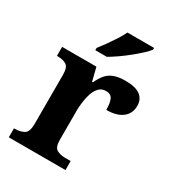

<svg xmlns="http://www.w3.org/2000/svg" viewBox="-184 -873 891 980"><g transform="rotate(30 261.5 -383.0)"><path d="M20 0V-53H23Q57 -53 78.5 -65.5Q100 -78 100 -125V-415Q100 -459 80.5 -471Q61 -483 28 -483H25V-536H227L246.5 -458H251.6Q265 -488 282 -508Q299 -528 325.5 -538Q352 -548 393 -548Q451.6 -548 479.8 -526.9Q508 -505.8 508 -467Q508 -421 474.5 -395.5Q441 -370 381 -370Q381 -411 371 -432Q361 -453 332 -453Q306 -453 290 -435Q274 -417 266 -390.5Q258 -364 255 -337Q252 -310 252 -293V-120Q252 -76 272 -64.5Q292 -53 322 -53H354V0ZM180 -619Q195 -638 213.5 -664Q232 -690 249.5 -717Q267 -744 277 -766H434V-756Q425 -743 403.5 -723Q382 -703 355 -681Q328 -659 300 -639.5Q272 -620 248 -606H180Z"/></g></svg>

Font: Noto Serif NP Hmong
Style: Regular
Weight: 400
Designer: Dalton Maag Ltd
Foundry: Dalton Maag Ltd
Version: Version 1.001